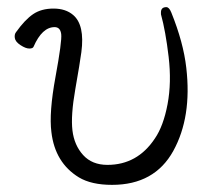

<svg xmlns="http://www.w3.org/2000/svg" viewBox="-20 -505 598 538"><path d="M294 13Q236 13 201 -8Q134 -49 124 -135Q117 -189 135.5 -289.5Q154 -390 151.5 -409.5Q149 -429 133 -429Q98 -429 74 -374Q72 -369 62 -369Q52 -369 37.5 -378.5Q23 -388 21.5 -398.5Q20 -409 25 -415Q50 -450 73 -465.5Q96 -481 130 -481Q164 -481 185 -463Q218 -435 208 -359Q204 -329 191 -255Q178 -181 183 -139.5Q188 -98 213 -70.5Q238 -43 281 -43Q365 -43 414 -117Q438 -152 449.5 -213Q461 -274 452.5 -346Q444 -418 431 -465V-468Q430 -485 446 -485Q454 -485 460 -470Q494 -386 502 -315Q518 -177 465.5 -82Q413 13 294 13Z"/></svg>

Font: LXGW WenKai TC Light
Style: Regular
Weight: 300
Designer: LXGW / Fontworks Inc.
Foundry: LXGW / Fontworks Inc.
Version: Version 1.330